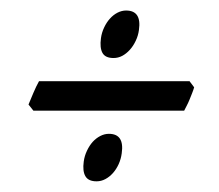

<svg xmlns="http://www.w3.org/2000/svg" viewBox="-20 -457 416 365"><path d="M349.1 -291Q347.7 -286.1 345.2 -279.8L340.3 -267.6Q337.9 -261.7 335 -256.1Q332 -250.5 330.1 -246.6H43.5L34.2 -258.3Q38.1 -268.1 43.5 -280.5Q48.8 -293 54.2 -302.7H340.3ZM211.4 -165.5Q210 -154.8 205.6 -145Q201.2 -135.3 194.6 -127.9Q188 -120.6 180.2 -116.5Q172.4 -112.3 163.6 -112.3Q147.9 -112.3 142.3 -122.1Q136.7 -131.8 139.2 -149.9Q140.6 -160.6 145.3 -170.4Q149.9 -180.2 156.2 -187.3Q162.6 -194.3 170.7 -198.5Q178.7 -202.6 187 -202.6Q216.8 -202.6 211.4 -165.5ZM244.1 -399.9Q242.7 -389.2 238 -379.4Q233.4 -369.6 226.8 -362.3Q220.2 -355 212.4 -350.8Q204.6 -346.7 195.8 -346.7Q180.2 -346.7 174.8 -356.4Q169.4 -366.2 171.9 -384.3Q173.3 -395 178 -404.8Q182.6 -414.6 189 -421.6Q195.3 -428.7 203.4 -432.9Q211.4 -437 219.7 -437Q249.5 -437 244.1 -399.9Z"/></svg>

Font: Gentium Plus Viet
Style: Italic
Weight: 400
Italic angle: -8°
Designer: J. Victor Gaultney, Annie Olsen, Iska Routamaa, Becca Hirsbrunner
Foundry: SIL International
Version: Version 5.000